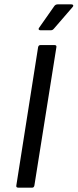

<svg xmlns="http://www.w3.org/2000/svg" viewBox="-20 -862 357 882"><path d="M64 0Q53 0 55 -10L155 -645Q157 -655 166 -655H230Q241 -655 239 -645L138 -10Q136 0 128 0ZM165 -723Q160 -723 158 -726.5Q156 -730 160 -735L228 -832Q234 -842 245 -842H308Q314 -842 316 -838Q318 -834 313 -829L230 -733Q226 -728 222.5 -725.5Q219 -723 214 -723Z"/></svg>

Font: Sofia Sans Hairline
Style: Italic
Weight: 1
Italic angle: -9°
Designer: Botio Nikoltchev, Ani Petrova
Foundry: lettersoup
Version: Version 4.102